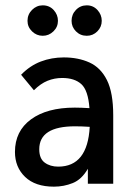

<svg xmlns="http://www.w3.org/2000/svg" viewBox="-20 -688 490 719"><path d="M182 11Q112 11 74 -25.5Q36 -62 36 -119Q36 -197 96 -241Q156 -285 260 -285Q271 -285 285.5 -284.5Q300 -284 315 -283Q310 -350 284.5 -373Q259 -396 213 -396Q184 -396 158 -385.5Q132 -375 107 -350L59 -408Q92 -442 132.5 -457.5Q173 -473 219 -473Q273 -473 315 -454Q357 -435 380.5 -388Q404 -341 404 -256V0H309V-56Q286 -16 252.5 -2.5Q219 11 182 11ZM127 -129Q127 -94 147.5 -79Q168 -64 198 -64Q308 -64 316 -213Q302 -214 287.5 -214.5Q273 -215 261 -215Q127 -215 127 -129ZM140 -554Q117 -554 100 -570.5Q83 -587 83 -610Q83 -634 100 -651Q117 -668 140 -668Q165 -668 181 -650.5Q197 -633 197 -610Q197 -587 180 -570.5Q163 -554 140 -554ZM305 -554Q281 -554 264.5 -570.5Q248 -587 248 -610Q248 -634 264.5 -651Q281 -668 305 -668Q329 -668 345 -650.5Q361 -633 361 -610Q361 -587 344.5 -570.5Q328 -554 305 -554Z"/></svg>

Font: Inconsolata SemiCondensed SemiBold
Style: Regular
Weight: 600
Width: 4
Monospace: yes
Designer: Raph Levien, Cyreal, Brenton Simpson
Foundry: Raph Levien, Cyreal, Google
Version: Version 3.001; ttfautohint (v1.8.2.53-6de2)